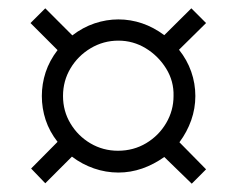

<svg xmlns="http://www.w3.org/2000/svg" viewBox="-20 -585 553 464"><path d="M443.4 -141.1 377 -205.6Q351.6 -187.5 323.5 -177.7Q295.4 -168 266.1 -168Q235.8 -168 207 -178Q178.2 -188 153.8 -206.5L89.4 -142.1L55.2 -177.7L119.1 -242.2Q99.6 -267.1 90.3 -295.2Q81.1 -323.2 81.1 -353Q81.1 -382.3 90.3 -410.4Q99.6 -438.5 119.1 -463.9L53.7 -529.3L89.4 -564.9L154.8 -499.5Q180.2 -519 208.7 -528.6Q237.3 -538.1 266.1 -538.1Q295.4 -538.1 323.5 -528.6Q351.6 -519 377 -500L442.4 -564.9L478 -529.3L412.6 -464.8Q432.1 -440.4 442.1 -411.9Q452.1 -383.3 452.1 -353Q452.1 -322.8 442.1 -294.4Q432.1 -266.1 413.6 -241.2L478 -175.8ZM265.1 -220.7Q302.7 -220.7 333.3 -239Q363.8 -257.3 381.6 -287.6Q399.4 -317.9 399.4 -353Q400.4 -388.7 381.6 -419.2Q362.8 -449.7 332.3 -468.3Q301.8 -486.8 266.1 -486.8Q230 -486.8 199.2 -468.5Q168.5 -450.2 150.4 -419.9Q132.3 -389.6 132.3 -353Q132.3 -316.4 150.4 -286.4Q168.5 -256.3 198.7 -238.5Q229 -220.7 265.1 -220.7Z"/></svg>

Font: Open Sans Condensed
Style: Italic
Weight: 400
Width: 3
Italic angle: -12°
Designer: Monotype Design Team
Foundry: Monotype Imaging Inc.
Version: Version 3.000